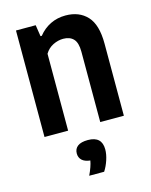

<svg xmlns="http://www.w3.org/2000/svg" viewBox="-119 -631 749 950"><g transform="rotate(-15 255.5 -156.0)"><path d="M54 -545.5H155L164 -487H170.5Q196.5 -519.5 231.8 -536.8Q267 -554 309.5 -554Q379 -554 419.8 -510.2Q460.5 -466.5 460.5 -369.5V0H339.5V-360.5Q339.5 -406.5 321 -426Q302.5 -445.5 268.5 -445.5Q242.5 -445.5 216.5 -432.8Q190.5 -420 175 -394V0H54ZM328.5 137Q328.5 161.5 319 190.5Q309.5 219.5 294.5 242.5H218Q238 200.5 243 171Q215 168 201 154.8Q187 141.5 187 120.5Q187 96.5 204.5 83.2Q222 70 257 70Q328.5 70 328.5 137Z"/></g></svg>

Font: Encode Sans Condensed SemiBold
Style: Regular
Weight: 600
Width: 3
Designer: Multiple Designers
Foundry: Impallari Type
Version: Version 2.000